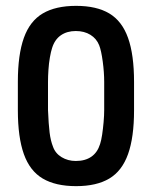

<svg xmlns="http://www.w3.org/2000/svg" viewBox="-20 -626 520 656"><path d="M41 -347V-249Q41 -157 61.5 -99.5Q82 -42 126 -16Q170 10 240 10Q310 10 353.5 -16Q397 -42 417.5 -99.5Q438 -157 438 -249V-346Q438 -439 417.5 -496.5Q397 -554 353.5 -580Q310 -606 240 -606Q170 -606 126 -580Q82 -554 61.5 -496.5Q41 -439 41 -347ZM144 -250V-346Q144 -365 145.5 -387.5Q147 -410 150.5 -430Q154 -450 158 -462Q167 -491 188 -505.5Q209 -520 239 -520Q268 -520 289 -507Q310 -494 319 -471Q326 -453 331 -416Q336 -379 336 -346V-250Q336 -232 334 -209Q332 -186 329 -166Q326 -146 322 -134Q313 -105 292 -90.5Q271 -76 239 -76Q212 -76 190.5 -89Q169 -102 161 -125Q153 -145 149.5 -173Q146 -201 144 -250Z"/></svg>

Font: Beiruti SemiBold
Style: Regular
Weight: 600
Designer: Arlette Boutros
Foundry: Boutros
Version: Version 1.41